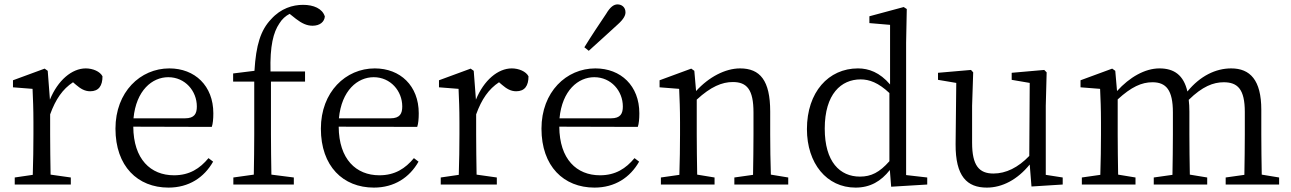

<svg xmlns="http://www.w3.org/2000/svg" viewBox="-20 -839 5870 873"><path d="M197 -517 183 -527 39 -474V-442L128 -435C130 -388 132 -347 132 -283V-228C132 -177 131 -100 129 -44L47 -32V0H302V-32L210 -45C209 -101 208 -177 208 -228V-319C233 -388 265 -434 312 -465L326 -453C346 -436 365 -424 390 -424C429 -424 446 -449 446 -492C435 -514 402 -528 370 -528C307 -528 243 -474 207 -386Z M587 -301C599 -428 672 -488 745 -488C822 -488 875 -425 875 -355C875 -323 865 -301 821 -301ZM943 -262C948 -277 950 -298 950 -324C950 -449 866 -528 750 -528C618 -528 505 -421 505 -254C505 -83 606 14 746 14C839 14 908 -32 949 -104L928 -120C889 -73 842 -42 771 -42C665 -42 587 -115 586 -263Z M1040 -505V-468H1136V-228C1136 -167 1135 -106 1134 -45L1041 -32V0H1316V-32L1214 -45C1213 -106 1212 -167 1212 -228V-468H1367V-514H1210C1207 -631 1223 -692 1250 -732C1262 -752 1279 -767 1297 -776L1326 -753C1352 -733 1375 -722 1401 -722C1435 -722 1455 -740 1457 -764C1446 -800 1406 -817 1358 -817C1311 -817 1257 -801 1213 -752C1165 -702 1144 -634 1137 -517Z M1521 -301C1533 -428 1606 -488 1679 -488C1756 -488 1809 -425 1809 -355C1809 -323 1799 -301 1755 -301ZM1877 -262C1882 -277 1884 -298 1884 -324C1884 -449 1800 -528 1684 -528C1552 -528 1439 -421 1439 -254C1439 -83 1540 14 1680 14C1773 14 1842 -32 1883 -104L1862 -120C1823 -73 1776 -42 1705 -42C1599 -42 1521 -115 1520 -263Z M2134 -517 2120 -527 1976 -474V-442L2065 -435C2067 -388 2069 -347 2069 -283V-228C2069 -177 2068 -100 2066 -44L1984 -32V0H2239V-32L2147 -45C2146 -101 2145 -177 2145 -228V-319C2170 -388 2202 -434 2249 -465L2263 -453C2283 -436 2302 -424 2327 -424C2366 -424 2383 -449 2383 -492C2372 -514 2339 -528 2307 -528C2244 -528 2180 -474 2144 -386Z M2657 -608C2703 -649 2746 -689 2789 -728C2817 -753 2824 -770 2824 -783C2824 -807 2806 -819 2788 -819C2771 -819 2755 -808 2736 -776C2703 -727 2669 -676 2637 -624ZM2524 -301C2536 -428 2609 -488 2682 -488C2759 -488 2812 -425 2812 -355C2812 -323 2802 -301 2758 -301ZM2880 -262C2885 -277 2887 -298 2887 -324C2887 -449 2803 -528 2687 -528C2555 -528 2442 -421 2442 -254C2442 -83 2543 14 2683 14C2776 14 2845 -32 2886 -104L2865 -120C2826 -73 2779 -42 2708 -42C2602 -42 2524 -115 2523 -263Z M3485 -45C3483 -100 3482 -176 3482 -228V-332C3482 -473 3436 -528 3345 -528C3278 -528 3203 -489 3145 -425L3137 -517L3123 -527L2979 -474V-442L3068 -435C3070 -388 3072 -346 3072 -283V-228C3072 -177 3071 -100 3069 -44L2985 -32V0H3229V-32L3150 -45C3149 -100 3148 -177 3148 -228V-386C3212 -445 3263 -466 3312 -466C3376 -466 3406 -432 3406 -328V-228C3406 -176 3405 -99 3404 -44L3319 -32V0H3564V-32Z M4024 -106C3979 -55 3941 -36 3890 -36C3799 -36 3730 -103 3730 -254C3730 -412 3805 -478 3893 -478C3933 -478 3974 -463 4024 -416ZM4100 -43V-645L4103 -798L4089 -807L3933 -765V-734L4027 -726V-455C3980 -510 3930 -528 3881 -528C3747 -528 3649 -420 3649 -252C3649 -96 3739 14 3870 14C3937 14 3986 -15 4026 -66L4032 10L4196 0V-32Z M4735 -44V-358L4739 -510L4728 -521L4580 -508V-476L4662 -462L4660 -130C4609 -77 4554 -50 4497 -50C4432 -50 4400 -86 4400 -190V-358L4405 -510L4395 -521L4245 -508V-476L4328 -462L4325 -184C4324 -37 4377 14 4467 14C4537 14 4606 -22 4662 -91L4670 9L4812 0V-32Z M5717 -45C5716 -100 5715 -176 5715 -228V-340C5715 -475 5664 -528 5578 -528C5508 -528 5437 -494 5379 -423C5362 -497 5319 -528 5252 -528C5186 -528 5116 -488 5059 -425L5051 -517L5037 -527L4893 -474V-442L4982 -435C4984 -389 4986 -347 4986 -283V-228C4986 -177 4985 -100 4983 -44L4899 -32V0H5143V-32L5064 -45C5063 -100 5062 -177 5062 -228V-387C5124 -444 5171 -465 5220 -465C5282 -465 5313 -430 5313 -328V-228C5313 -176 5312 -99 5311 -44L5226 -32V0H5469V-32L5390 -45C5389 -100 5388 -176 5388 -228V-332C5388 -351 5387 -369 5385 -385C5447 -446 5497 -465 5544 -465C5607 -465 5640 -434 5640 -330V-228C5640 -176 5639 -100 5638 -44L5553 -32V0H5796V-32Z"/></svg>

Font: Source Han Serif AKR9
Style: Regular
Weight: 400
Designer: Ryoko NISHIZUKA 西塚涼子 (kana & ideographs); Frank Grießhammer (Latin, Greek & Cyrillic); Sandoll Communications 산돌커뮤니케이션, 
Foundry: Adobe Systems Incorporated
Version: Version 1.005;hotconv 1.0.107;makeotfexe 2.5.65593